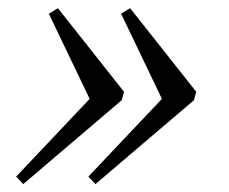

<svg xmlns="http://www.w3.org/2000/svg" viewBox="-20 -447 570 478"><path d="M37.9 11.3 20.2 -7.3 203.2 -200.8 101.6 -412.9 124.2 -426.6 288.7 -218.5 283.1 -197.6ZM217.7 11.3 200 -7.3 383.1 -200.8 281.5 -412.9 304 -426.6 468.5 -218.5 462.9 -197.6Z"/></svg>

Font: Playfair 5pt SemiExpanded Light Light
Style: Italic
Weight: 300
Italic angle: -15.6°
Version: Version 2.203